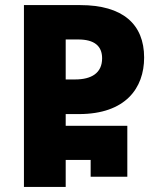

<svg xmlns="http://www.w3.org/2000/svg" viewBox="-20 -734 622 754"><path d="M74 0H238V-106H336V-40H480V-240H238V-286H290C473 -286 546 -388 546 -508C546 -639 462 -714 295 -714H74ZM238 -422V-579H287C351 -579 381 -553 381 -505C381 -447 339 -422 275 -422Z"/></svg>

Font: Noto Sans Georgian SemiCondensed ExtraBold
Style: Regular
Weight: 800
Width: 4
Designer: Monotype Design Team, Akaki Razmadze
Foundry: Google LLC
Version: Version 2.005